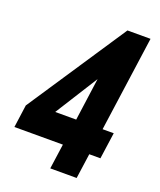

<svg xmlns="http://www.w3.org/2000/svg" viewBox="-145 -837 767 923"><g transform="rotate(20 238.5 -375.0)"><path d="M224 0 242 -128H-6L10 -244L346 -750H464L396 -263H453L434 -128H377L359 0ZM119 -208 93 -263H261L291 -481Z"/></g></svg>

Font: Mohave Light
Style: Bold Italic
Weight: 700
Italic angle: -8°
Version: Version 2.003